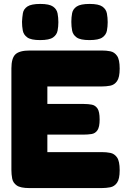

<svg xmlns="http://www.w3.org/2000/svg" viewBox="-20 -948 643 977"><path d="M129 9Q84 9 65 -4.5Q46 -18 42 -39.5Q38 -61 38 -83V-600Q38 -652 58.5 -671.5Q79 -691 132 -691H498Q521 -691 541.5 -687Q562 -683 575.5 -664Q589 -645 589 -599Q589 -554 575.5 -535Q562 -516 541 -512Q520 -508 497 -508H221V-419H406Q429 -419 447 -415.5Q465 -412 476 -396Q487 -380 487 -340Q487 -302 476 -285.5Q465 -269 446 -266Q427 -263 404 -263H221V-174H498Q521 -174 541.5 -170Q562 -166 575.5 -147Q589 -128 589 -82Q589 -37 575.5 -18Q562 1 541 5Q520 9 497 9ZM435 -744Q389 -744 370 -757.5Q351 -771 347 -792.5Q343 -814 343 -837Q343 -860 347 -881Q351 -902 370.5 -915Q390 -928 436 -928Q482 -928 501 -914.5Q520 -901 524 -879.5Q528 -858 528 -835Q528 -813 524 -792Q520 -771 501 -757.5Q482 -744 435 -744ZM184 -744Q138 -744 119 -757.5Q100 -771 96 -792.5Q92 -814 92 -837Q93 -860 96.5 -881Q100 -902 119.5 -915Q139 -928 185 -928Q231 -928 250 -914.5Q269 -901 273 -879.5Q277 -858 277 -835Q277 -813 273 -792Q269 -771 250 -757.5Q231 -744 184 -744Z"/></svg>

Font: Fredoka Light
Style: Bold
Weight: 700
Version: Version 2.001